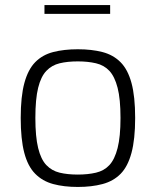

<svg xmlns="http://www.w3.org/2000/svg" viewBox="-20 -734 617 760"><path d="M288 6Q233 6 190.5 -5.5Q148 -17 119 -46.5Q90 -76 76 -129.5Q62 -183 62 -267Q62 -352 76.5 -405.5Q91 -459 119.5 -488Q148 -517 190.5 -528Q233 -539 288 -539Q343 -539 385.5 -528Q428 -517 457 -488Q486 -459 500.5 -405.5Q515 -352 515 -267Q515 -183 500.5 -129Q486 -75 457.5 -46Q429 -17 386 -5.5Q343 6 288 6ZM288 -43Q328 -43 360 -50.5Q392 -58 413 -80.5Q434 -103 445.5 -148Q457 -193 457 -267Q457 -342 445.5 -386.5Q434 -431 413 -453.5Q392 -476 360 -483.5Q328 -491 288 -491Q247 -491 216 -483.5Q185 -476 163.5 -453.5Q142 -431 131 -386.5Q120 -342 120 -267Q120 -193 131 -148Q142 -103 163.5 -80.5Q185 -58 216 -50.5Q247 -43 288 -43ZM156 -679V-714H416V-679Z"/></svg>

Font: Exo Thin Light
Style: Regular
Weight: 300
Version: Version 2.000